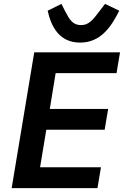

<svg xmlns="http://www.w3.org/2000/svg" viewBox="-20 -967 640 987"><path d="M481 0 499 -107H186L218 -300H518L536 -407H236L266 -591H579L597 -698H156L40 0ZM392 -748C500 -748 554 -834 593 -912L520 -947L494 -913C456 -862 435 -838 397 -838C354 -838 338 -865 314 -911L296 -947L225 -912C242 -836 281 -748 392 -748Z"/></svg>

Font: IBM Plex Mono SmBld
Style: Italic
Weight: 600
Italic angle: -9.5°
Monospace: yes
Designer: Mike Abbink, Paul van der Laan, Pieter van Rosmalen
Foundry: Bold Monday
Version: Version 2.004